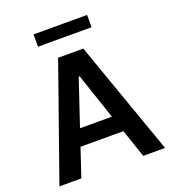

<svg xmlns="http://www.w3.org/2000/svg" viewBox="-156 -1001 1005 1119"><g transform="rotate(-20 346.5 -442.0)"><path d="M19.5 0 268.6 -707H424.8L674.8 0H539.1L480 -174.8H213.9L155.3 0ZM445.8 -277.3 349.6 -562.5H343.8L248 -277.3ZM512.7 -807.6H180.7V-883.8H512.7Z"/></g></svg>

Font: Pretendard Std SemiBold
Style: Regular
Weight: 600
Designer: Base glyphs from Inter by Rasmus Andersson; Hangeul glyphs from Noto Sans CJK(Source Han Sans) by Jang Soo-young and Kan
Foundry: Kil Hyung-jin
Version: Version 1.309